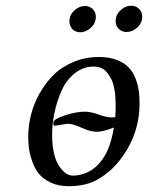

<svg xmlns="http://www.w3.org/2000/svg" viewBox="-20 -637 514 667"><path d="M274.9 -616.2Q291.5 -616.2 302.2 -605.5Q313 -594.7 313 -579.1Q313 -556.2 295.7 -540.5Q278.3 -524.9 258.8 -524.9Q242.2 -524.9 231.7 -535.6Q221.2 -546.4 221.2 -563Q221.2 -585 238.3 -600.6Q255.4 -616.2 274.9 -616.2ZM436 -617.2Q452.1 -617.2 463.1 -606.2Q474.1 -595.2 474.1 -579.1Q474.1 -557.1 457 -541.5Q439.9 -525.9 419.9 -525.9Q403.3 -525.9 392.6 -536.6Q381.8 -547.4 381.8 -563Q381.8 -585.9 398.9 -601.6Q416 -617.2 436 -617.2ZM161.1 -169.9Q161.1 -98.6 183.8 -62.7Q206.5 -26.9 232.9 -26.9Q262.7 -26.9 290.8 -42Q318.8 -57.1 338.9 -87.9Q364.7 -126.5 375.5 -194.3Q339.8 -179.2 315.9 -179.2Q294.4 -179.2 263.7 -193.1Q232.9 -207 217.8 -207Q211.4 -207 192.1 -203.6Q172.9 -200.2 169.9 -200.2Q163.1 -200.2 166 -212.9Q168 -224.1 206.3 -236.6Q244.6 -249 274.9 -249Q295.9 -249 323.2 -239Q350.6 -229 368.2 -229Q372.6 -229 380.4 -230Q381.8 -245.6 381.8 -270Q381.8 -331.5 366.7 -361.8Q355.5 -384.3 341.6 -395Q327.6 -405.8 306.2 -405.8Q268.6 -405.8 239.3 -382.1Q210 -358.4 193.6 -321.3Q177.2 -284.2 169.2 -245.1Q161.1 -206.1 161.1 -169.9ZM78.1 -162.1Q78.1 -199.2 87.4 -237.1Q96.7 -274.9 116.9 -311.3Q137.2 -347.7 165.3 -376Q193.4 -404.3 234.6 -421.6Q275.9 -439 324.2 -439Q359.9 -439 386 -428.7Q412.1 -418.5 427 -402.8Q441.9 -387.2 450.7 -364.5Q459.5 -341.8 462.2 -321.5Q464.8 -301.3 464.8 -276.9Q464.8 -190.4 420.9 -116.5Q377 -42.5 310.1 -8.8Q272.9 9.8 217.8 9.8Q181.6 9.8 154.8 -3.4Q127.9 -16.6 113.8 -34.9Q99.6 -53.2 91.1 -78.9Q82.5 -104.5 80.3 -123.3Q78.1 -142.1 78.1 -162.1Z"/></svg>

Font: Linux Libertine G
Style: Italic
Weight: 400
Italic angle: -12°
Designer: Philipp H. Poll
Foundry: Philipp H. Poll
Version: Version 5.1.3